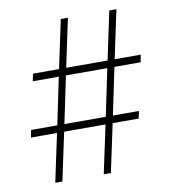

<svg xmlns="http://www.w3.org/2000/svg" viewBox="-80 -780 761 850"><g transform="rotate(-10 300.0 -355.0)"><path d="M100 0 146 -216H29L35 -249H153L197 -460H80L87 -493H204L250 -710H282L236 -493H422L468 -710H500L454 -493H571L565 -460H447L403 -249H520L513 -216H396L350 0H318L364 -216H178L132 0ZM185 -249H371L415 -460H229Z"/></g></svg>

Font: Livvic Thin
Style: Regular
Weight: 250
Designer: Jacques Le Bailly, Baron von Fonthausen
Version: Version 1.001; ttfautohint (v1.8.2)